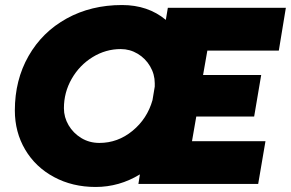

<svg xmlns="http://www.w3.org/2000/svg" viewBox="-20 -731 1156 763"><path d="M39 -292Q39 -413 93.5 -508.5Q148 -604 245 -657.5Q342 -711 465 -711Q568 -711 639 -652L647 -700H1116L1088 -530H804L787 -433H1018L990 -268H760L743 -170H1035L1006 0H530L536 -38Q454 12 360 12Q268 12 194.5 -27.5Q121 -67 80 -136.5Q39 -206 39 -292ZM375 -163Q448 -163 506.5 -211Q565 -259 586 -333L595 -387V-400Q595 -436 576.5 -467.5Q558 -499 527 -517.5Q496 -536 460 -536Q400 -536 348 -504Q296 -472 265 -418Q234 -364 234 -301Q234 -265 252.5 -233.5Q271 -202 303 -182.5Q335 -163 375 -163Z"/></svg>

Font: Oak Sans Black
Style: Italic
Weight: 900
Italic angle: -9.5°
Foundry: Erik Kennedy, Walven
Version: Version 1.000